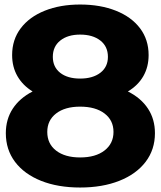

<svg xmlns="http://www.w3.org/2000/svg" viewBox="-20 -811 707 844"><path d="M661.1 -225.6Q661.1 -153.3 620 -99.4Q578.9 -45.6 504.4 -16.1Q430 13.3 332.2 13.3Q234.4 13.3 160.6 -16.1Q86.7 -45.6 46.1 -99.4Q5.6 -153.3 5.6 -225.6Q5.6 -286.7 36.1 -333.3Q66.7 -380 123.3 -408.9Q80 -435.6 56.7 -476.1Q33.3 -516.7 33.3 -568.9Q33.3 -636.7 71.1 -686.7Q108.9 -736.7 176.7 -763.9Q244.4 -791.1 332.2 -791.1Q421.1 -791.1 489.4 -763.9Q557.8 -736.7 595.6 -686.7Q633.3 -636.7 633.3 -568.9Q633.3 -516.7 610 -476.1Q586.7 -435.6 542.2 -408.9Q600 -380 630.6 -333.3Q661.1 -286.7 661.1 -225.6ZM212.2 -561.1Q212.2 -516.7 244.4 -491.1Q276.7 -465.6 332.2 -465.6Q387.8 -465.6 421.1 -491.1Q454.4 -516.7 454.4 -561.1Q454.4 -606.7 421.1 -632.8Q387.8 -658.9 332.2 -658.9Q277.8 -658.9 245 -632.8Q212.2 -606.7 212.2 -561.1ZM478.9 -231.1Q478.9 -282.2 439.4 -312.2Q400 -342.2 332.2 -342.2Q265.6 -342.2 226.7 -312.2Q187.8 -282.2 187.8 -231.1Q187.8 -178.9 226.7 -148.9Q265.6 -118.9 332.2 -118.9Q400 -118.9 439.4 -149.4Q478.9 -180 478.9 -231.1Z"/></svg>

Font: Paperlogy 8 ExtraBold
Style: Regular
Weight: 800
Designer: redesigned by Lee Juim, glyphs from Gmarket Sans & Montserrat
Foundry: PT&
Version: Version 1.001